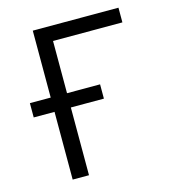

<svg xmlns="http://www.w3.org/2000/svg" viewBox="-109 -820 817 909"><g transform="rotate(-15 300.0 -365.0)"><path d="M135 0V-332H33V-402H135V-730H555V-658H215V-402H377V-332H215V0Z"/></g></svg>

Font: Pitagon Sans Mono Light
Style: Regular
Weight: 300
Monospace: yes
Designer: Travis Tran
Foundry: Pitagon
Version: Version 1.001; ttfautohint (v1.8.4.7-5d5b);gftools[0.9.26]